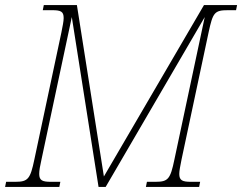

<svg xmlns="http://www.w3.org/2000/svg" viewBox="-37 -734 951 754"><path d="M-17 0H196L200 -20H163C130 -20 117 -25 117 -51C117 -64 120 -82 126 -108L245 -667L350 0H378L767 -667L648 -108C632 -30 623 -20 573 -20H540L536 0H745L749 -20H713C680 -20 667 -25 667 -51C667 -64 671 -82 676 -108L782 -606C799 -685 805 -694 859 -694H890L894 -714H764L371 -41L265 -714H135L131 -694H167C202 -694 213 -689 213 -663C213 -650 209 -632 204 -606L98 -108C82 -31 73 -20 23 -20H-13Z"/></svg>

Font: Noto Serif SemiCondensed Thin
Style: Italic
Weight: 100
Width: 4
Italic angle: -12°
Designer: Monotype Design Team
Foundry: Monotype Imaging Inc.
Version: Version 2.013